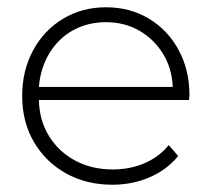

<svg xmlns="http://www.w3.org/2000/svg" viewBox="-20 -504 581 528"><path d="M500 -229H87Q88 -173 115 -129.5Q142 -86 187.5 -62Q233 -38 290 -38Q337 -38 377 -55Q417 -72 444 -105L470 -75Q439 -37 391.5 -16.5Q344 4 289 4Q217 4 161 -27.5Q105 -59 73 -114Q41 -169 41 -240Q41 -310 71 -365.5Q101 -421 153.5 -452.5Q206 -484 271.5 -484Q337 -484 389 -453Q441 -422 471 -367Q501 -312 501 -242ZM87 -265H455Q453 -316 428 -356.5Q403 -397 362.5 -420Q322 -443 271.5 -443Q221 -443 180.5 -420.5Q140 -398 115.5 -357Q91 -316 87 -265Z"/></svg>

Font: Montserrat Ace
Style: Light
Weight: 300
Designer: Julieta Ulanovsky
Foundry: Julieta Ulanovsky
Version: Version 1